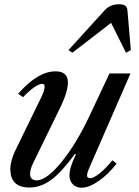

<svg xmlns="http://www.w3.org/2000/svg" viewBox="-20 -877 658 907"><path d="M88.9 -418 65.9 -434.1Q158.2 -540 242.2 -540Q300.8 -540 300.8 -487.8Q300.8 -444.3 266.1 -372.1L134.8 -103Q122.1 -75.7 122.1 -53.2Q122.1 -40 130.6 -32.5Q139.2 -24.9 151.9 -24.9Q200.2 -24.9 271.2 -112.3Q342.3 -199.7 405.8 -335.9L497.1 -529.8H596.2L401.9 -84Q391.1 -60.1 391.1 -46.9Q391.1 -41.5 395.3 -38.3Q399.4 -35.2 404.8 -35.2Q422.4 -35.2 451.4 -58.6Q480.5 -82 511.2 -120.1L530.8 -104Q490.7 -52.7 445.6 -21.5Q400.4 9.8 365.2 9.8Q340.8 9.8 324.5 -6.1Q308.1 -22 308.1 -47.9Q308.1 -86.4 338.9 -147.9L334 -149.9Q271.5 -64 222.2 -27.6Q172.9 8.8 118.2 8.8Q28.8 8.8 28.8 -79.1Q28.8 -117.7 54.2 -169.9L170.9 -409.2Q190.9 -448.7 190.9 -467.8Q190.9 -481 179.2 -481Q165.5 -481 141.4 -464.4Q117.2 -447.8 88.9 -418ZM542 -856.9Q563 -856.9 571.8 -850.1Q580.6 -843.3 582 -828.1L598.1 -640.1L575.2 -627.9L504.9 -769L321.8 -627.9L303.2 -640.1L474.1 -828.1Q500 -856.9 542 -856.9Z"/></svg>

Font: Libre Caslon Text
Style: Italic
Weight: 400
Italic angle: -25°
Designer: Pablo Impallari, Rodrigo Fuenzalida
Foundry: Pablo Impallari, Rodrigo Fuenzalida
Version: Version 1.002